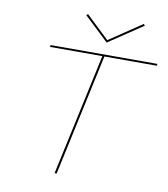

<svg xmlns="http://www.w3.org/2000/svg" viewBox="-92 -929 883 1007"><g transform="rotate(10 349.5 -426.0)"><path d="M697 -648H418L278 0H267L407 -648H128L130 -658H699ZM599 -844 417 -722 287 -845 295 -852 418 -735 592 -852Z"/></g></svg>

Font: Ysabeau Hairline
Style: Italic
Weight: 100
Italic angle: -12°
Designer: Christian Thalmann (Catharsis Fonts)
Version: Version 0.003